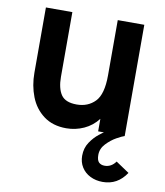

<svg xmlns="http://www.w3.org/2000/svg" viewBox="-83 -589 758 883"><g transform="rotate(10 295.5 -147.5)"><path d="M456 225.5Q423.5 225.5 397.5 212.5Q371.5 199.5 357 176.2Q342.5 153 342.5 123Q342.5 87 360.8 59.8Q379 32.5 402 15Q418.5 2 422.5 0H395.5V-58.5Q369 -24 330 -6.2Q291 11.5 248 11.5Q185 11.5 142.5 -20.2Q100 -52 80 -103.5Q60 -155 60 -214.5V-519.5H183.5V-217.5Q183.5 -163.5 203.5 -134Q223.5 -104.5 276.5 -104.5Q329 -104.5 362.2 -138.8Q395.5 -173 395.5 -261.5V-519.5H519.5V0Q508 3.5 483.2 17.2Q458.5 31 436.8 54Q415 77 415 106.5Q415 131 425 140.8Q435 150.5 452 150.5Q483 150.5 503.5 122L566 164Q525.5 225.5 456 225.5Z"/></g></svg>

Font: Acari Sans
Style: Bold
Weight: 700
Designer: Alfredo Marco Pradil and Stefan Peev (font) & Cristiano Sobral (main changes)
Foundry: Alfredo Marco Pradil and Stefan Peev (font) & Cristiano Sobral (main changes)
Version: Version 1.063; ttfautohint (v1.8.3)